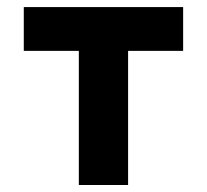

<svg xmlns="http://www.w3.org/2000/svg" viewBox="-20 -528 591 548"><path d="M345.6 0V-382.8H502.7V-507.8H47.9V-382.8H205V0Z"/></svg>

Font: Giphurs SC
Style: Regular
Weight: 400
Version: Version 0.920